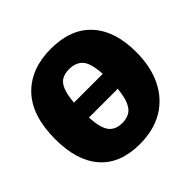

<svg xmlns="http://www.w3.org/2000/svg" viewBox="-184 -899 1089 1089"><g transform="rotate(-45 360.0 -355.0)"><path d="M343 15Q187 15 105 -78Q23 -171 23 -344Q23 -532 115 -628.5Q207 -725 368 -725Q529 -725 613.5 -631.5Q698 -538 698 -370Q698 -252 655.5 -165.5Q613 -79 534 -32Q455 15 343 15ZM359 -570Q326 -570 302.5 -557.5Q279 -545 264.5 -511.5Q250 -478 245 -416H476Q471 -505 442.5 -537.5Q414 -570 359 -570ZM358 -140Q390 -140 414.5 -153Q439 -166 454.5 -200Q470 -234 476 -296H245Q250 -209 276.5 -174.5Q303 -140 358 -140Z"/></g></svg>

Font: Bitter Black
Style: Regular
Weight: 900
Designer: Sol Matas, and Bitter project Authors
Foundry: Sol Matas
Version: Version 2.001